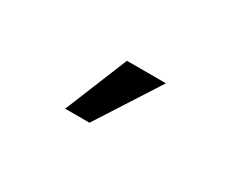

<svg xmlns="http://www.w3.org/2000/svg" viewBox="-36 -730 312 260"><g transform="rotate(30 120.5 -600.0)"><path d="M70 -551 110 -649H171L108 -551Z"/></g></svg>

Font: Ojuju ExtraLight
Style: Regular
Weight: 400
Version: Version 1.000